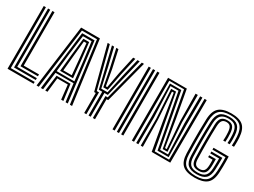

<svg xmlns="http://www.w3.org/2000/svg" viewBox="-48 -1270 2443 1845"><g transform="rotate(30 1173.5 -348.0)"><path d="M47.6 0V-696H71.6V-20.8H336.8V0ZM95.6 -41.6V-696H119.4V-62.3H336.8V-41.6ZM143.4 -83V-696H167.3V-103.8H336.8V-83Z M369.6 0 462.3 -696H670.9L763.7 0H739.4L650.2 -675.1H483.1L394 0ZM466.2 0 489.4 -177.5H643.9L667.2 0H642.4L624.8 -158.3H508.5L490.7 0ZM417.6 0 497.8 -654.2H635.6L715.8 0H691.2L667 -196.6H466.4L442.2 0ZM467.8 -216H664.6L642.2 -416.5L614.8 -633.2H518.5L490.2 -416.5ZM495 -235.2 513.2 -416.5 534.7 -614.1H598.7L620.8 -416.5L638.4 -235.2ZM519.7 -254.4H613.6L598.5 -416.5L581 -593.1H552.4L534.8 -416.5Z M946.1 0V-263.7H908.4L851.5 -499.5L804.4 -696H828.4L875.3 -499.5L923.3 -284.5H993.2L1040.7 -499.5L1087.9 -696H1111.9L1064.5 -499.5L1007.9 -263.7H970.1V0ZM898.3 0V-222.1H880.4L756.6 -696H780.6L897.6 -242.9H922.2V0ZM994.1 0V-242.9H1018.8L1135.9 -696H1159.7L1035.9 -222.1H1018.1V0ZM933.8 -305.3 896.3 -499.5 852.4 -696H876.4L919.5 -499.5L950.3 -326H965.6L996.9 -499.5L1040.1 -696H1063.9L1019.9 -499.5L982.5 -305.3Z M1307.9 0V-696H1331.8V0ZM1212.1 0V-696H1236.1V0ZM1260.1 0V-696H1283.9V0Z M1427.1 0V-696H1635.2L1690.1 -392.3L1739.4 -96.1H1758.8L1736.3 -392.2L1732.4 -696H1757.2V-392.2L1778.1 -76.9H1724.7L1615.2 -676.9H1451.1V0ZM1475.1 0 1476.5 -298.3 1470.4 -657.6H1596L1707.8 -57.7H1795L1781.9 -392.2L1783.5 -696H1808.3L1806.7 -392.2L1812.9 -38.4H1689.4L1576.1 -638.3H1487.3L1500.5 -298.3L1498.9 0ZM1525.3 0V-298.3L1505.9 -619.1H1560L1669.4 -19.1H1829L1832.1 -696H1856.1L1853 0H1647L1593.9 -300.9L1545.4 -599.9H1526L1544.4 -298.3L1549 0Z M2126.9 8.1Q2032.7 8.1 1990 -30Q1947.3 -68.1 1944.4 -157.1Q1942.3 -223.3 1941.6 -284.7Q1940.9 -346.1 1941.6 -407Q1942.3 -468 1944.5 -532.7Q1947.9 -626.3 1991.4 -665.2Q2034.8 -704.1 2126.9 -704.1Q2217.3 -704.1 2259.5 -666.2Q2301.6 -628.3 2307.3 -539.7Q2308.5 -522.4 2308.7 -504.9Q2309 -487.4 2308.6 -470.7Q2308.3 -453.9 2307.1 -438.4H2283.1Q2284.9 -460.3 2284.8 -485.7Q2284.6 -511.1 2283.1 -538Q2278.4 -617.5 2241.7 -651.3Q2205 -685 2126.9 -685Q2046.4 -685 2008.9 -650.2Q1971.3 -615.5 1968.4 -532.4Q1966.8 -485.2 1966 -439.2Q1965.2 -393.1 1965.2 -347.3Q1965.2 -301.4 1966 -254.4Q1966.8 -207.4 1968.2 -157.9Q1970.7 -79.3 2007.6 -45.2Q2044.5 -11 2126.9 -11Q2208.9 -11 2245.2 -45.5Q2281.6 -80 2285 -157.7Q2286.3 -184.3 2286.9 -208.5Q2287.5 -232.8 2287.5 -257.8Q2287.5 -282.8 2286.6 -311.2H2141.6V-332H2309.8Q2311 -304.5 2311.4 -276.8Q2311.7 -249.2 2311.2 -219.7Q2310.7 -190.1 2309 -156.1Q2304.8 -65.3 2260.6 -28.6Q2216.4 8.1 2126.9 8.1ZM2126.9 -30Q2058.3 -30 2026.5 -59.5Q1994.7 -89.1 1992.4 -158.5Q1990.8 -207.4 1989.9 -253.9Q1989 -300.5 1989.1 -346Q1989.1 -391.5 1990 -437.4Q1990.9 -483.3 1992.6 -531.2Q1995.3 -601.3 2025.7 -633.7Q2056 -666 2126.9 -666Q2193.8 -666 2224.5 -635.9Q2255.3 -605.9 2259.3 -536.7Q2260.5 -516.4 2260.9 -500.9Q2261.2 -485.4 2260.9 -470.8Q2260.5 -456.2 2259.1 -438.4H2235.1Q2236.5 -457.5 2236.9 -472.6Q2237.2 -487.6 2236.9 -502.3Q2236.5 -517.1 2235.3 -535.1Q2231.6 -593.6 2207.3 -620.1Q2183 -646.7 2126.9 -646.7Q2071.7 -646.7 2045.3 -620.3Q2018.9 -594 2016.4 -530.4Q2014.6 -481.8 2013.8 -436.5Q2012.9 -391.2 2013 -346.7Q2013.1 -302.1 2013.9 -255.8Q2014.8 -209.6 2016.4 -159.3Q2018.3 -104 2042.3 -76.6Q2066.3 -49.3 2126.9 -49.3Q2183.4 -49.3 2208.9 -75.1Q2234.5 -100.9 2237.2 -160.1Q2238.1 -177.1 2238.5 -195.2Q2238.9 -213.3 2239.2 -231.9Q2239.6 -250.6 2239.4 -269.6H2141.6V-290.4H2263.4Q2263.5 -257.4 2262.9 -223.1Q2262.3 -188.8 2261 -158.4Q2258 -89.4 2226.2 -59.7Q2194.4 -30 2126.9 -30ZM2126.9 -68.4Q2082.1 -68.4 2062 -89.6Q2041.9 -110.9 2040.2 -159.9Q2038.2 -224.3 2037.6 -283.9Q2036.9 -343.4 2037.5 -403.3Q2038.1 -463.2 2040 -528.6Q2041.7 -584 2062.9 -605.8Q2084.1 -627.6 2126.9 -627.6Q2171.8 -627.6 2190 -604Q2208.3 -580.4 2211.3 -533.6Q2213.2 -505.4 2213.2 -485.9Q2213.2 -466.4 2211.3 -438.4H2187.3Q2188.7 -456 2189.1 -470.4Q2189.4 -484.7 2189 -499.2Q2188.6 -513.8 2187.4 -531.8Q2184.6 -572.8 2170.7 -590.6Q2156.9 -608.4 2126.9 -608.4Q2095.4 -608.4 2080.6 -589.8Q2065.9 -571.2 2064.2 -528Q2062.6 -479.7 2061.8 -434Q2061.1 -388.2 2061.1 -343.4Q2061.1 -298.6 2061.8 -253.5Q2062.6 -208.4 2064 -161.1Q2065.2 -121.1 2080 -104.3Q2094.8 -87.6 2126.9 -87.6Q2157.9 -87.6 2173.4 -104.2Q2188.9 -120.7 2191 -162.9Q2191.3 -170.7 2191.4 -182.9Q2191.6 -195 2191.4 -207.5Q2191.3 -219.9 2190.8 -228.3H2141.6V-248.8H2215.4Q2215.9 -215.1 2215.6 -193.6Q2215.3 -172.1 2214.8 -161.7Q2212.5 -111.4 2192 -89.9Q2171.4 -68.4 2126.9 -68.4Z"/></g></svg>

Font: Big Shoulders Inline Text SC Thin
Style: Regular
Weight: 100
Designer: Patric King
Foundry: XO Type Co
Version: Version 2.002